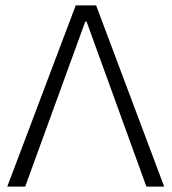

<svg xmlns="http://www.w3.org/2000/svg" viewBox="-20 -687 632 707"><path d="M298.8 -607.4 519 0H584.5L334 -667H258.8L6.8 0H72.8L293.9 -607.4Z"/></svg>

Font: Estedad Light
Style: Regular
Weight: 300
Designer: Amin Abedi
Version: Version 7.3